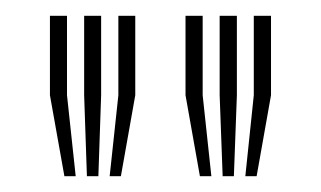

<svg xmlns="http://www.w3.org/2000/svg" viewBox="-20 -820 406 243"><path d="M118.8 -597 129.8 -699.5V-800H151.2V-699.5L133 -597ZM61.5 -597 43.2 -699.5V-800H64.8V-699.5L75.8 -597ZM90 -597 86.5 -699.5V-800H108V-699.5L104.5 -597ZM290.5 -597 301.2 -699.5V-800H323V-699.5L304.8 -597ZM233 -597 214.8 -699.5V-800H236.5V-699.5L247.5 -597ZM261.8 -597 258 -699.5V-800H279.8V-699.5L276 -597Z"/></svg>

Font: Big Shoulders Inline Display Thin
Style: Bold
Weight: 700
Version: Version 2.002